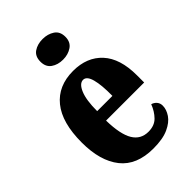

<svg xmlns="http://www.w3.org/2000/svg" viewBox="-231 -861 962 962"><g transform="rotate(-45 249.5 -380.5)"><path d="M267 10Q149 10 91.5 -62.5Q34 -135 34 -265Q34 -406 92.5 -478Q151 -550 257 -550Q355 -550 411.5 -488.5Q468 -427 468 -308V-257H198Q200 -158 227.5 -112.5Q255 -67 309 -67Q352 -67 377 -92.5Q402 -118 416 -155Q431 -151 441.5 -139Q452 -127 452 -109Q452 -82 433.5 -54.5Q415 -27 374.5 -8.5Q334 10 267 10ZM308 -322Q309 -398 297.5 -440.5Q286 -483 261 -483Q235 -483 217.5 -441.5Q200 -400 200 -322ZM262 -625Q225 -625 199.5 -643Q174 -661 174 -698Q174 -736 199.5 -753.5Q225 -771 262 -771Q298 -771 324.5 -753.5Q351 -736 351 -698Q351 -661 324.5 -643Q298 -625 262 -625Z"/></g></svg>

Font: Noto Serif Tamil ExtraCondensed Black
Style: Regular
Weight: 900
Width: 2
Designer: Indian Type Foundry, Tom Grace, and the Monotype Design Team
Foundry: Monotype Imaging Inc.
Version: Version 2.004; ttfautohint (v1.8.4.7-5d5b)